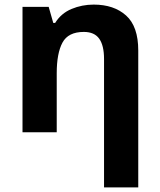

<svg xmlns="http://www.w3.org/2000/svg" viewBox="-20 -576 697 836"><path d="M388 -556Q476 -556 529 -508.5Q582 -461 582 -356V240H433V-319Q433 -378 412 -407.5Q391 -437 345 -437Q277 -437 252 -390.5Q227 -344 227 -257V0H78V-546H192L212 -476H220Q246 -518 291.5 -537Q337 -556 388 -556Z"/></svg>

Font: BC Sans
Style: Bold
Weight: 700
Designer: Monotype Design Team
Province of B.C.
Foundry: Monotype Imaging Inc.
Version: Version 2.000;GOOG;noto-source:20170915:90ef993387c0